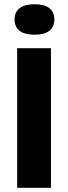

<svg xmlns="http://www.w3.org/2000/svg" viewBox="-20 -888 322 908"><path d="M61 0V-660H221V0ZM143 -724Q96 -724 72.5 -742.5Q49 -761 49 -796Q49 -831 73 -849.5Q97 -868 143 -868Q190 -868 213.5 -849.5Q237 -831 237 -796Q237 -761 213.5 -742.5Q190 -724 143 -724Z"/></svg>

Font: Bricolage Grotesque SemiCondensed ExtraBold
Style: Regular
Weight: 800
Width: 4
Designer: Mathieu Triay
Foundry: Atelier Triay
Version: Version 1.001;gftools[0.9.33.dev8+g029e19f]